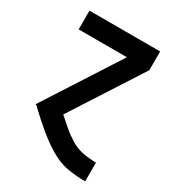

<svg xmlns="http://www.w3.org/2000/svg" viewBox="-178 -633 855 941"><g transform="rotate(30 250.0 -162.5)"><path d="M449 205Q403 205 357.5 198Q312 191 271 169.5Q230 148 193.5 120.5Q157 93 122.5 62.5Q88 32 55 0H50L323 -424H50V-530H450V-424L193 -25Q220 -1 247.5 22.5Q275 46 307 65.5Q339 85 375.5 92Q412 99 449 99H450V205Z"/></g></svg>

Font: Iosevka SS01
Style: Bold
Weight: 700
Monospace: yes
Designer: Belleve Invis
Foundry: Belleve Invis
Version: 2.3.3; ttfautohint (v1.8.3)